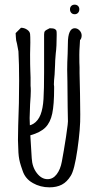

<svg xmlns="http://www.w3.org/2000/svg" viewBox="-20 -790 417 823"><path d="M323 -388Q323 -334 324 -299Q325 -240 312 -150Q299 -60 283 -36Q267 -10 245 1.5Q223 13 192 13Q153 13 120.5 -5.5Q88 -24 77 -58Q75 -63 70 -78.5Q65 -94 62.5 -107Q60 -120 59 -136Q57 -174 57 -190L58 -251L61 -348L62 -444Q62 -518 59 -570L53 -602Q48 -618 48 -631L47 -648L70 -671Q84 -671 96 -663Q108 -655 109 -644Q110 -635 110 -608Q110 -577 109 -558Q109 -506 110 -487L111 -458V-429V-422Q112 -415 112 -400Q112 -382 109 -343Q107 -297 107 -284L108 -253Q116 -255 124 -260Q144 -273 154 -299Q164 -325 166.5 -365.5Q169 -406 169 -481V-569V-642Q169 -652 172.5 -656.5Q176 -661 193 -669Q209 -669 215 -665.5Q221 -662 222 -658Q223 -654 223 -641Q223 -590 219 -561Q216 -528 216 -511L214 -470Q211 -442 211 -428Q211 -423 212 -419V-411Q212 -342 204 -303.5Q196 -265 174.5 -243.5Q153 -222 110 -210L116 -112Q118 -74 138 -48Q158 -22 184 -22Q207 -22 223 -43Q239 -64 245 -97Q253 -139 263 -203.5Q273 -268 271 -279Q271 -312 270 -332Q270 -393 269 -439Q268 -458 268 -491Q268 -522 270 -560L271 -604Q271 -636 278.5 -652.5Q286 -669 300 -669Q312 -669 321 -659.5Q330 -650 330 -638Q330 -625 323 -618Q323 -610 321.5 -591.5Q320 -573 320 -555Q320 -515 321 -502V-476ZM280 -750Q280 -759 285.5 -764.5Q291 -770 300 -770Q309 -770 314.5 -764.5Q320 -759 320 -750Q320 -741 314.5 -735Q309 -729 300 -729Q291 -729 285.5 -735Q280 -741 280 -750Z"/></svg>

Font: Amatic SC
Style: Bold
Weight: 700
Designer: Multiple Designers
Foundry: Vernon Adams
Version: Version 2.505